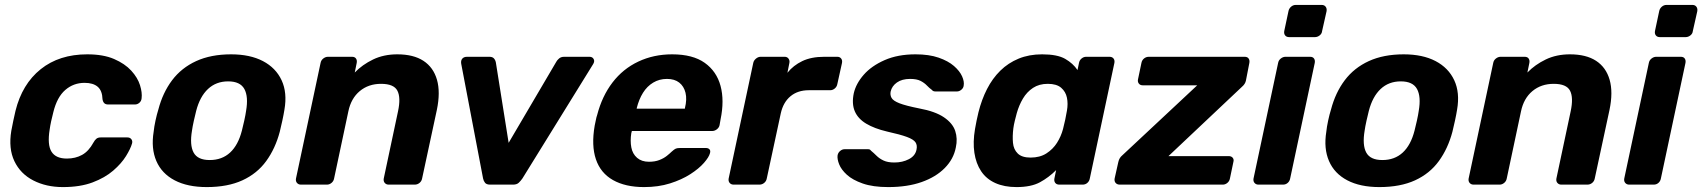

<svg xmlns="http://www.w3.org/2000/svg" viewBox="-20 -751 6925 781"><path d="M236 10Q168 10 115.5 -17Q63 -44 38.5 -95.5Q14 -147 26 -219Q29 -235 34 -259.5Q39 -284 43 -300Q70 -409 145.5 -469.5Q221 -530 335 -530Q400 -530 444 -511Q488 -492 514 -463.5Q540 -435 549.5 -404.5Q559 -374 556 -351Q555 -340 547 -333Q539 -326 529 -326H420Q410 -326 404.5 -331Q399 -336 397 -347Q396 -382 377.5 -398Q359 -414 324 -414Q279 -414 245.5 -385Q212 -356 197 -295Q192 -276 188 -257.5Q184 -239 182 -224Q172 -162 189.5 -134Q207 -106 252 -106Q287 -106 314 -121Q341 -136 360 -171Q366 -182 372.5 -187Q379 -192 390 -192H498Q509 -192 514.5 -184.5Q520 -177 517 -167Q511 -146 492.5 -116Q474 -86 440.5 -57Q407 -28 356.5 -9Q306 10 236 10Z M821 10Q743 10 690.5 -17.5Q638 -45 616 -96Q594 -147 605 -215Q607 -235 612.5 -260.5Q618 -286 624 -305Q642 -374 680 -424.5Q718 -475 778 -502.5Q838 -530 920 -530Q997 -530 1049.5 -502.5Q1102 -475 1125.5 -424.5Q1149 -374 1137 -305Q1134 -286 1128.5 -260.5Q1123 -235 1118 -215Q1100 -147 1063 -96Q1026 -45 966 -17.5Q906 10 821 10ZM833 -100Q883 -100 916 -130.5Q949 -161 964 -220Q968 -235 973.5 -260Q979 -285 981 -300Q991 -358 974 -389Q957 -420 908 -420Q859 -420 826 -389Q793 -358 778 -300Q774 -285 768.5 -260Q763 -235 761 -220Q751 -161 767.5 -130.5Q784 -100 833 -100Z M1204 0Q1194 0 1188 -7Q1182 -14 1184 -25L1284 -495Q1286 -506 1295 -513Q1304 -520 1314 -520H1412Q1423 -520 1428 -513Q1433 -506 1431 -495L1423 -456Q1454 -488 1497.5 -509Q1541 -530 1596 -530Q1662 -530 1702.5 -503.5Q1743 -477 1757.5 -426.5Q1772 -376 1757 -304L1697 -25Q1695 -14 1686.5 -7Q1678 0 1667 0H1561Q1551 0 1545 -7Q1539 -14 1541 -25L1599 -298Q1611 -354 1596.5 -382Q1582 -410 1530 -410Q1479 -410 1443.5 -380.5Q1408 -351 1397 -298L1339 -25Q1337 -14 1328.5 -7Q1320 0 1310 0Z M1974 0Q1959 0 1953 -7.5Q1947 -15 1945 -25L1856 -492Q1854 -505 1860.5 -512.5Q1867 -520 1880 -520H1971Q1983 -520 1989 -513.5Q1995 -507 1997 -497L2049 -170L2243 -500Q2246 -506 2254 -513Q2262 -520 2275 -520H2378Q2390 -520 2395 -510.5Q2400 -501 2392 -489L2105 -25Q2098 -15 2090 -7.5Q2082 0 2067 0Z M2600 10Q2524 10 2473.5 -18.5Q2423 -47 2404 -103Q2385 -159 2399 -240Q2401 -248 2403.5 -261.5Q2406 -275 2409 -283Q2429 -360 2471.5 -415.5Q2514 -471 2576.5 -500.5Q2639 -530 2714 -530Q2798 -530 2846.5 -495.5Q2895 -461 2911 -401.5Q2927 -342 2911 -265L2907 -242Q2905 -232 2896 -225Q2887 -218 2876 -218H2550Q2550 -217 2549.5 -214.5Q2549 -212 2548 -210Q2543 -178 2548 -151.5Q2553 -125 2571.5 -109Q2590 -93 2620 -93Q2644 -93 2662 -100Q2680 -107 2692.5 -117Q2705 -127 2712 -134Q2723 -144 2729 -146.5Q2735 -149 2747 -149H2851Q2861 -149 2866 -143.5Q2871 -138 2868 -128Q2864 -112 2843.5 -88.5Q2823 -65 2788 -42.5Q2753 -20 2705.5 -5Q2658 10 2600 10ZM2570 -309H2766V-311Q2775 -347 2768.5 -373.5Q2762 -400 2743 -415Q2724 -430 2693 -430Q2662 -430 2637 -415Q2612 -400 2595.5 -373.5Q2579 -347 2570 -311Z M2964 0Q2954 0 2948 -7Q2942 -14 2944 -25L3044 -495Q3046 -505 3055 -512.5Q3064 -520 3074 -520H3172Q3182 -520 3187.5 -512.5Q3193 -505 3191 -495L3183 -455Q3207 -485 3243.5 -502.5Q3280 -520 3333 -520H3386Q3396 -520 3401.5 -513Q3407 -506 3405 -495L3386 -409Q3384 -398 3375.5 -391Q3367 -384 3357 -384H3270Q3225 -384 3195.5 -359.5Q3166 -335 3156 -290L3099 -25Q3097 -14 3088.5 -7Q3080 0 3069 0Z M3593 10Q3531 10 3489.5 -4.5Q3448 -19 3425 -40Q3402 -61 3393.5 -82.5Q3385 -104 3387 -119Q3389 -130 3397.5 -137Q3406 -144 3415 -144H3511Q3515 -144 3517.5 -143Q3520 -142 3523 -138Q3534 -129 3545.5 -117.5Q3557 -106 3574 -98Q3591 -90 3618 -90Q3651 -90 3677 -103.5Q3703 -117 3708 -142Q3712 -160 3704 -172Q3696 -184 3669 -194Q3642 -204 3588 -216Q3537 -228 3503.5 -248Q3470 -268 3457 -298.5Q3444 -329 3453 -372Q3462 -411 3493.5 -447Q3525 -483 3578.5 -506.5Q3632 -530 3704 -530Q3759 -530 3798 -516.5Q3837 -503 3860.5 -482.5Q3884 -462 3893.5 -440.5Q3903 -419 3900 -403Q3899 -393 3890.5 -386Q3882 -379 3873 -379H3785Q3780 -379 3776.5 -380.5Q3773 -382 3771 -385Q3760 -393 3750 -403.5Q3740 -414 3724.5 -422Q3709 -430 3682 -430Q3649 -430 3628.5 -415.5Q3608 -401 3603 -379Q3600 -365 3606.5 -353Q3613 -341 3638.5 -331Q3664 -321 3719 -310Q3784 -298 3819.5 -274Q3855 -250 3865.5 -218.5Q3876 -187 3868 -151Q3859 -104 3823 -67.5Q3787 -31 3729 -10.5Q3671 10 3593 10Z M4115 10Q4065 10 4028.5 -6.5Q3992 -23 3971 -54.5Q3950 -86 3943.5 -129.5Q3937 -173 3946 -226Q3949 -245 3952.5 -260.5Q3956 -276 3960 -294Q3973 -346 3995 -389Q4017 -432 4049 -463.5Q4081 -495 4123.5 -512.5Q4166 -530 4219 -530Q4281 -530 4313 -511.5Q4345 -493 4363 -466L4369 -495Q4371 -506 4379.5 -513Q4388 -520 4398 -520H4493Q4504 -520 4509.5 -513Q4515 -506 4513 -495L4413 -25Q4411 -14 4403 -7Q4395 0 4384 0H4289Q4278 0 4272.5 -7Q4267 -14 4269 -25L4276 -59Q4246 -29 4210 -9.5Q4174 10 4115 10ZM4172 -110Q4210 -110 4236.5 -127Q4263 -144 4279.5 -170Q4296 -196 4304 -226Q4309 -245 4313 -264Q4317 -283 4320 -301Q4325 -329 4320 -353.5Q4315 -378 4296.5 -394Q4278 -410 4242 -410Q4207 -410 4182 -393.5Q4157 -377 4141 -350Q4125 -323 4116 -291Q4112 -276 4108 -260Q4104 -244 4102 -229Q4098 -197 4100.5 -170Q4103 -143 4120 -126.5Q4137 -110 4172 -110Z M4535 0Q4524 0 4518 -7Q4512 -14 4514 -25L4529 -92Q4531 -101 4535 -107.5Q4539 -114 4545 -119L4850 -404H4628Q4618 -404 4612.5 -411Q4607 -418 4609 -428L4623 -495Q4625 -506 4633.5 -513Q4642 -520 4653 -520H5043Q5054 -520 5059 -513Q5064 -506 5062 -495L5048 -423Q5045 -409 5032 -398L4733 -116H4978Q4989 -116 4994.5 -109Q5000 -102 4997 -92L4983 -25Q4981 -14 4972.5 -7Q4964 0 4954 0Z M5099 0Q5089 0 5083 -7Q5077 -14 5079 -25L5179 -495Q5181 -506 5190 -513Q5199 -520 5209 -520H5309Q5320 -520 5325 -513Q5330 -506 5328 -495L5228 -25Q5226 -14 5218 -7Q5210 0 5199 0ZM5224 -600Q5213 -600 5207.5 -607Q5202 -614 5204 -625L5221 -705Q5223 -716 5231.5 -723.5Q5240 -731 5251 -731H5356Q5367 -731 5372.5 -723.5Q5378 -716 5376 -705L5358 -625Q5357 -614 5348 -607Q5339 -600 5329 -600Z M5591 10Q5513 10 5460.5 -17.5Q5408 -45 5386 -96Q5364 -147 5375 -215Q5377 -235 5382.5 -260.5Q5388 -286 5394 -305Q5412 -374 5450 -424.5Q5488 -475 5548 -502.5Q5608 -530 5690 -530Q5767 -530 5819.5 -502.5Q5872 -475 5895.5 -424.5Q5919 -374 5907 -305Q5904 -286 5898.5 -260.5Q5893 -235 5888 -215Q5870 -147 5833 -96Q5796 -45 5736 -17.5Q5676 10 5591 10ZM5603 -100Q5653 -100 5686 -130.5Q5719 -161 5734 -220Q5738 -235 5743.5 -260Q5749 -285 5751 -300Q5761 -358 5744 -389Q5727 -420 5678 -420Q5629 -420 5596 -389Q5563 -358 5548 -300Q5544 -285 5538.5 -260Q5533 -235 5531 -220Q5521 -161 5537.5 -130.5Q5554 -100 5603 -100Z M5974 0Q5964 0 5958 -7Q5952 -14 5954 -25L6054 -495Q6056 -506 6065 -513Q6074 -520 6084 -520H6182Q6193 -520 6198 -513Q6203 -506 6201 -495L6193 -456Q6224 -488 6267.5 -509Q6311 -530 6366 -530Q6432 -530 6472.5 -503.5Q6513 -477 6527.5 -426.5Q6542 -376 6527 -304L6467 -25Q6465 -14 6456.5 -7Q6448 0 6437 0H6331Q6321 0 6315 -7Q6309 -14 6311 -25L6369 -298Q6381 -354 6366.5 -382Q6352 -410 6300 -410Q6249 -410 6213.5 -380.5Q6178 -351 6167 -298L6109 -25Q6107 -14 6098.5 -7Q6090 0 6080 0Z M6607 0Q6597 0 6591 -7Q6585 -14 6587 -25L6687 -495Q6689 -506 6698 -513Q6707 -520 6717 -520H6817Q6828 -520 6833 -513Q6838 -506 6836 -495L6736 -25Q6734 -14 6726 -7Q6718 0 6707 0ZM6732 -600Q6721 -600 6715.5 -607Q6710 -614 6712 -625L6729 -705Q6731 -716 6739.5 -723.5Q6748 -731 6759 -731H6864Q6875 -731 6880.5 -723.5Q6886 -716 6884 -705L6866 -625Q6865 -614 6856 -607Q6847 -600 6837 -600Z"/></svg>

Font: Rubik Light SemiBold
Style: Italic
Weight: 600
Italic angle: -12°
Version: Version 2.104